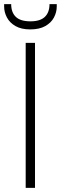

<svg xmlns="http://www.w3.org/2000/svg" viewBox="-44 -907 294 927"><path d="M80 0V-700H125V0ZM102 -765Q59 -765 31 -781Q3 -797 -10.5 -822.5Q-24 -848 -24 -875V-887H10Q10 -847 32.5 -825.5Q55 -804 103 -804Q150 -804 172.5 -825.5Q195 -847 195 -887H230V-876Q230 -848 216.5 -822.5Q203 -797 174.5 -781Q146 -765 102 -765Z"/></svg>

Font: DM Sans 10pt ExtraLight
Style: Regular
Weight: 250
Version: Version 4.004;gftools[0.9.30]